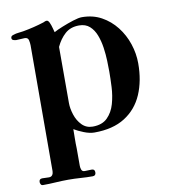

<svg xmlns="http://www.w3.org/2000/svg" viewBox="-83 -615 773 879"><g transform="rotate(-10 304.0 -176.0)"><path d="M435 -266Q435 -235 433 -194.5Q431 -154 420.5 -117Q410 -80 385.5 -55.5Q361 -31 317 -31Q287 -31 267 -51.5Q247 -72 237.5 -101.5Q228 -131 228 -156V-417Q244 -452 269.5 -475Q295 -498 335 -498Q365 -498 384 -481Q403 -464 413.5 -436.5Q424 -409 428.5 -377.5Q433 -346 434 -316.5Q435 -287 435 -266ZM572 -280Q572 -326 557 -371Q542 -416 513.5 -452.5Q485 -489 445 -511Q405 -533 354 -533Q339 -533 312.5 -524.5Q286 -516 260 -505.5Q234 -495 220 -487Q218 -493 214.5 -507Q211 -521 205.5 -533Q200 -545 193 -545Q189 -545 185 -543.5Q181 -542 177 -540Q130 -525 79 -516Q68 -514 56 -513Q44 -512 33 -508Q28 -507 24 -504Q20 -501 20 -495Q20 -487 27.5 -484.5Q35 -482 41 -482Q51 -482 60.5 -483Q70 -484 80 -484Q95 -484 98 -471Q101 -458 101 -447Q101 -301 100.5 -154.5Q100 -8 100 138Q100 148 95 155.5Q90 163 79 163Q72 163 64 162.5Q56 162 48 162Q33 162 33 177Q33 182 36 187.5Q39 193 46 193Q75 193 105 191Q135 189 164 189Q193 189 221 191Q249 193 277 193Q292 193 292 177Q292 162 278 162Q270 162 261.5 162.5Q253 163 245 163Q234 163 230.5 154Q227 145 227 136V55Q226 32 226.5 9.5Q227 -13 227 -35Q245 -24 271.5 -13.5Q298 -3 320 -3Q406 -3 462 -38.5Q518 -74 545 -136.5Q572 -199 572 -280Z"/></g></svg>

Font: UoqMunThenKhung
Style: Regular
Weight: 400
Designer: Font-Kai, 金井和夫, 宇文滿月
Foundry: Kazuo Kanai, Moonlit Owen
Version: Version 1.197